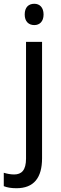

<svg xmlns="http://www.w3.org/2000/svg" viewBox="-60 -758 321 1018"><path d="M71 -681C71 -644 92 -625 122 -625C150 -625 171 -644 171 -681C171 -719 150 -738 122 -738C92 -738 71 -720 71 -681ZM27 240C120 240 163 184 163 81V-536H78V83C78 145 54 167 15 167C-5 167 -23 163 -40 158V229C-23 236 -1 240 27 240Z"/></svg>

Font: Noto Sans Gujarati UI SemiCondensed
Style: Regular
Weight: 400
Width: 4
Designer: Jelle Bosma - Monotype Design Team, Universal Thirst
Foundry: Monotype Imaging Inc.
Version: Version 2.106